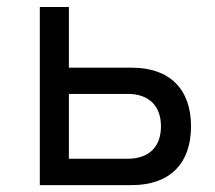

<svg xmlns="http://www.w3.org/2000/svg" viewBox="-20 -538 626 558"><path d="M95.7 0H363.3C472.7 0 535.2 -62 535.2 -170.9C535.2 -279.3 472.7 -341.3 363.3 -341.3H180.2V-517.6H95.7ZM180.2 -76.7V-265.1H351.1C412.6 -265.1 447.8 -230.5 447.8 -170.9C447.8 -110.8 412.6 -76.7 351.1 -76.7Z"/></svg>

Font: Cascadia Mono PL SemiLight
Style: Regular
Weight: 350
Monospace: yes
Designer: Aaron Bell
Foundry: Saja Typeworks
Version: Version 2404.023